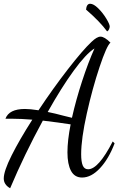

<svg xmlns="http://www.w3.org/2000/svg" viewBox="-37 -915 649 1022"><path d="M-17 35Q-17 -4 24.5 -87Q66 -170 135 -278Q74 -283 27 -283H-8Q11 -335 96 -335Q123 -335 168 -328Q245 -444 324.5 -546.5Q404 -649 450 -692Q479 -720 498 -720Q519 -720 551 -688Q531 -672 493 -558.5Q455 -445 425 -310.5Q395 -176 395 -94Q395 -54 403.5 -34Q412 -14 432 -14Q487 -14 563 -162L573 -152Q542 -70 495.5 -20Q449 30 400 30Q360 30 341 -5.5Q322 -41 322 -104Q322 -168 339 -253Q275 -263 191 -273Q93 -93 17 87Q-17 68 -17 35ZM466 -657Q421 -629 355.5 -539Q290 -449 217 -319Q257 -311 301 -299L346 -288Q367 -382 400 -483Q433 -584 466 -657ZM421 -864Q424 -895 443 -895Q461 -895 485.5 -871Q510 -847 528.5 -816.5Q547 -786 547 -774Q547 -768 543.5 -759.5Q540 -751 533 -748Q495 -800 421 -864Z"/></svg>

Font: Dancing Script
Style: Regular
Weight: 400
Designer: Pablo Impallari
Foundry: Pablo Impallari
Version: Version 2.000